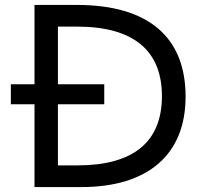

<svg xmlns="http://www.w3.org/2000/svg" viewBox="-20 -759 815 779"><path d="M120 0H310C581 0 733 -132 733 -367C733 -610 580 -739 292 -739H120V-417H24V-336H120ZM215 -88V-336H403V-417H215V-651H293C520 -651 637 -555 637 -369C637 -183 521 -88 294 -88Z"/></svg>

Font: Involve Medium
Style: Regular
Weight: 500
Designer: Stefan Peev
Foundry: Context Ltd.
Version: Version 1.001